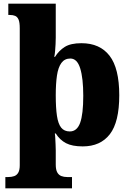

<svg xmlns="http://www.w3.org/2000/svg" viewBox="-20 -780 708 1040"><path d="M9 240V179H24Q43 179 57 174Q71 169 79 155Q87 141 87 115V-627Q87 -659 80.5 -674Q74 -689 62 -694Q50 -699 33 -699H25V-760H282V-576Q282 -560 281 -541Q280 -522 278.5 -504Q277 -486 274 -472H278Q299 -506 331 -526Q363 -546 421 -546Q521 -546 573.5 -478Q626 -410 626 -264Q626 -119 575 -53Q524 13 428 13Q371 13 337.5 -4.5Q304 -22 282 -57H277Q279 -44 279.5 -29.5Q280 -15 281 1.5Q282 18 282 34Q282 50 282 66V111Q282 139 290 153.5Q298 168 312 173.5Q326 179 344 179H370V240ZM358 -68Q397 -68 414 -114.5Q431 -161 431 -261Q431 -356 414.5 -409.5Q398 -463 361 -463Q330 -463 312.5 -439Q295 -415 288.5 -370.5Q282 -326 282 -264Q282 -196 288.5 -152.5Q295 -109 311.5 -88.5Q328 -68 358 -68Z"/></svg>

Font: Noto Serif Khmer Black
Style: Regular
Weight: 900
Version: Version 2.003